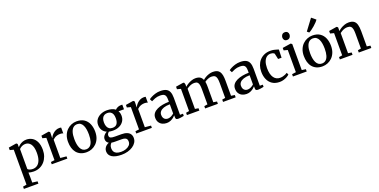

<svg xmlns="http://www.w3.org/2000/svg" viewBox="-18 -1977 6626 3357"><g transform="rotate(-20 3294.5 -298.0)"><path d="M19 238V195.5L87 183.5V-466.5L18 -484.5V-531L159 -554H166L185.5 -537.5L185 -478.5Q199.5 -495.5 223.2 -514Q247 -532.5 279.8 -545.2Q312.5 -558 352.5 -558Q410.5 -558 458.8 -529.8Q507 -501.5 535.8 -442.5Q564.5 -383.5 564.5 -291.5Q564.5 -228 545 -173.2Q525.5 -118.5 489.2 -77Q453 -35.5 402 -12.2Q351 11 287.5 11Q261.5 11 234.5 6.8Q207.5 2.5 191.5 -3.5L194 79V183.5L289 195.5V238ZM288 -36Q334.5 -36 370.5 -61.5Q406.5 -87 427.2 -140.5Q448 -194 448 -277.5Q448 -334.5 437.5 -375.5Q427 -416.5 408 -442.2Q389 -468 364.2 -480.2Q339.5 -492.5 311.5 -492.5Q284 -492.5 261 -484Q238 -475.5 220.8 -463.5Q203.5 -451.5 194 -440.5V-68.5Q201.5 -57 227.5 -46.5Q253.5 -36 288 -36Z M624 0V-42.5L693.5 -51.5V-466.5L625 -484.5V-531.5L761.5 -554H769.5L790 -537.5V-515L787.5 -427.5L790 -429Q794 -439.5 807.2 -459.8Q820.5 -480 842.8 -501Q865 -522 895.5 -536.8Q926 -551.5 963.5 -551.5Q977 -551.5 985 -550Q993 -548.5 998 -547V-437.5Q992.5 -442 978.5 -445.8Q964.5 -449.5 942.5 -449.5Q907 -449.5 880.2 -440.8Q853.5 -432 834.5 -419Q815.5 -406 802 -392.5V-52.5L914 -42V0Z M1025 -271Q1025 -341 1046.8 -394.5Q1068.5 -448 1105.8 -484.2Q1143 -520.5 1189.5 -539.2Q1236 -558 1285.5 -558Q1371 -558 1425.8 -521Q1480.5 -484 1507 -420.2Q1533.5 -356.5 1533.5 -276Q1533.5 -205.5 1511.8 -152Q1490 -98.5 1452.8 -62.2Q1415.5 -26 1369 -7.5Q1322.5 11 1272.5 11Q1209 11 1162.2 -10.2Q1115.5 -31.5 1085 -69.5Q1054.5 -107.5 1039.8 -159Q1025 -210.5 1025 -271ZM1280 -39.5Q1322.5 -39.5 1352.2 -64.5Q1382 -89.5 1397.5 -140Q1413 -190.5 1413 -266.5Q1413 -317.5 1406 -361.2Q1399 -405 1383.2 -438Q1367.5 -471 1342.2 -489.2Q1317 -507.5 1280 -507.5Q1237 -507.5 1207 -482.5Q1177 -457.5 1161 -407.2Q1145 -357 1145 -280.5Q1145 -229 1152.5 -185.2Q1160 -141.5 1176 -108.5Q1192 -75.5 1217.8 -57.5Q1243.5 -39.5 1280 -39.5Z M1831 262Q1774 262 1729.8 252Q1685.5 242 1655.2 223.2Q1625 204.5 1609.2 177Q1593.5 149.5 1593.5 114Q1593.5 83 1606.5 57.8Q1619.5 32.5 1641.5 14.5Q1663.5 -3.5 1690.5 -13Q1666.5 -26 1654 -46.8Q1641.5 -67.5 1641.5 -97.5Q1641.5 -120.5 1652.5 -141.2Q1663.5 -162 1682 -179Q1700.5 -196 1722.5 -206.5Q1670.5 -230 1645.2 -271.8Q1620 -313.5 1620 -369Q1620 -428.5 1652.5 -470.8Q1685 -513 1737.2 -535.5Q1789.5 -558 1848.5 -558Q1901 -558 1940.5 -546.2Q1980 -534.5 2006 -513Q2017 -527.5 2046.2 -543Q2075.5 -558.5 2111 -558.5H2139.5V-471.5H2037.5Q2045 -461 2050.2 -447Q2055.5 -433 2058.5 -416.8Q2061.5 -400.5 2061.5 -382.5Q2062 -322.5 2032.2 -278.5Q2002.5 -234.5 1951.2 -210.5Q1900 -186.5 1835 -186.5Q1814.5 -186.5 1794.8 -188.5Q1775 -190.5 1758 -194.5Q1744 -183 1734 -168.2Q1724 -153.5 1724 -135Q1724 -101 1748 -89.2Q1772 -77.5 1829.5 -77.5H1946.5Q2009 -77.5 2049.5 -61.2Q2090 -45 2109.8 -14.8Q2129.5 15.5 2129.5 57.5Q2129.5 102.5 2106.2 139.8Q2083 177 2041.8 204.5Q2000.5 232 1946.5 247Q1892.5 262 1831 262ZM1841.5 210.5Q1890 210.5 1931.5 195.8Q1973 181 1998.8 153.8Q2024.5 126.5 2024.5 87.5Q2024.5 61.5 2016 43.8Q2007.5 26 1984 16.5Q1960.5 7 1916.5 7H1801.5Q1782 7 1765 5.8Q1748 4.5 1734.5 1.5Q1717 17 1706.5 39.8Q1696 62.5 1696 95.5Q1696 132 1711.8 157.8Q1727.5 183.5 1759.5 197Q1791.5 210.5 1841.5 210.5ZM1843.5 -235Q1899.5 -235 1925.8 -270.8Q1952 -306.5 1952 -374.5Q1952 -419.5 1939.5 -449.5Q1927 -479.5 1902.8 -495Q1878.5 -510.5 1843.5 -510.5Q1810 -510.5 1784.8 -496.5Q1759.5 -482.5 1745.2 -453Q1731 -423.5 1731 -376.5Q1731 -335 1742.8 -303Q1754.5 -271 1779.2 -253Q1804 -235 1843.5 -235Z M2196.5 0V-42.5L2266 -51.5V-466.5L2197.5 -484.5V-531.5L2334 -554H2342L2362.5 -537.5V-515L2360 -427.5L2362.5 -429Q2366.5 -439.5 2379.8 -459.8Q2393 -480 2415.2 -501Q2437.5 -522 2468 -536.8Q2498.5 -551.5 2536 -551.5Q2549.5 -551.5 2557.5 -550Q2565.5 -548.5 2570.5 -547V-437.5Q2565 -442 2551 -445.8Q2537 -449.5 2515 -449.5Q2479.5 -449.5 2452.8 -440.8Q2426 -432 2407 -419Q2388 -406 2374.5 -392.5V-52.5L2486.5 -42V0Z M2762 10.5Q2719 10.5 2682.5 -6.5Q2646 -23.5 2623.5 -58Q2601 -92.5 2601 -144.5Q2601 -194 2628.2 -228.2Q2655.5 -262.5 2701.5 -284Q2747.5 -305.5 2804.8 -315.8Q2862 -326 2922 -326.5V-365.5Q2922 -407.5 2913 -433Q2904 -458.5 2880.8 -470.2Q2857.5 -482 2815 -482Q2759 -482 2716.5 -465.2Q2674 -448.5 2649 -435.5L2625.5 -481.5Q2638 -492.5 2670.2 -509.8Q2702.5 -527 2747.8 -541Q2793 -555 2844.5 -555Q2911.5 -555 2951.5 -535Q2991.5 -515 3009.2 -472.5Q3027 -430 3027 -363V-46.5L3082.5 -46V-6.5Q3071.5 -4 3054 -0.5Q3036.5 3 3016.8 5.8Q2997 8.5 2979 8.5Q2952 8.5 2940 0Q2928 -8.5 2928 -37V-72Q2916.5 -58 2893 -38.5Q2869.5 -19 2836.2 -4.2Q2803 10.5 2762 10.5ZM2807.5 -56Q2835 -56 2866.5 -71Q2898 -86 2922 -108.5V-279.5Q2854 -279 2808.2 -263.2Q2762.5 -247.5 2739.5 -220.2Q2716.5 -193 2716.5 -157.5Q2716.5 -123 2728.5 -100.5Q2740.5 -78 2761 -67Q2781.5 -56 2807.5 -56Z M3139 0V-43L3198 -53.5V-466.5L3130 -484.5V-531.5L3271 -554L3289 -546L3298.5 -512.5L3298 -468.5Q3319 -489 3352 -509Q3385 -529 3422.8 -542Q3460.5 -555 3495 -555Q3549 -555 3581.2 -535.8Q3613.5 -516.5 3629.5 -475.5Q3648.5 -494.5 3679.5 -512.8Q3710.5 -531 3747.8 -543Q3785 -555 3821.5 -555Q3867 -555 3897.5 -541.8Q3928 -528.5 3945.8 -501.2Q3963.5 -474 3971.2 -432.8Q3979 -391.5 3979 -334.5V-53.5L4046 -43V0H3811.5V-43L3870 -53.5V-331.5Q3870 -382.5 3862.5 -416.8Q3855 -451 3833.8 -468Q3812.5 -485 3771 -485Q3746.5 -485 3722.8 -478Q3699 -471 3678 -460Q3657 -449 3641 -436.5Q3644 -423.5 3645.8 -407.2Q3647.5 -391 3648.2 -372.8Q3649 -354.5 3649 -335V-53.5L3715 -43V0H3478V-43L3540 -53.5V-333.5Q3540 -384.5 3533.2 -418Q3526.5 -451.5 3507 -468Q3487.5 -484.5 3447.5 -484.5Q3408.5 -484.5 3371.5 -467.5Q3334.5 -450.5 3307.5 -429V-53.5L3370.5 -43V0Z M4247 10.5Q4204 10.5 4167.5 -6.5Q4131 -23.5 4108.5 -58Q4086 -92.5 4086 -144.5Q4086 -194 4113.2 -228.2Q4140.5 -262.5 4186.5 -284Q4232.5 -305.5 4289.8 -315.8Q4347 -326 4407 -326.5V-365.5Q4407 -407.5 4398 -433Q4389 -458.5 4365.8 -470.2Q4342.5 -482 4300 -482Q4244 -482 4201.5 -465.2Q4159 -448.5 4134 -435.5L4110.5 -481.5Q4123 -492.5 4155.2 -509.8Q4187.5 -527 4232.8 -541Q4278 -555 4329.5 -555Q4396.5 -555 4436.5 -535Q4476.5 -515 4494.2 -472.5Q4512 -430 4512 -363V-46.5L4567.5 -46V-6.5Q4556.5 -4 4539 -0.5Q4521.5 3 4501.8 5.8Q4482 8.5 4464 8.5Q4437 8.5 4425 0Q4413 -8.5 4413 -37V-72Q4401.5 -58 4378 -38.5Q4354.5 -19 4321.2 -4.2Q4288 10.5 4247 10.5ZM4292.5 -56Q4320 -56 4351.5 -71Q4383 -86 4407 -108.5V-279.5Q4339 -279 4293.2 -263.2Q4247.5 -247.5 4224.5 -220.2Q4201.5 -193 4201.5 -157.5Q4201.5 -123 4213.5 -100.5Q4225.5 -78 4246 -67Q4266.5 -56 4292.5 -56Z M4865 11Q4783.5 11 4728.8 -25Q4674 -61 4646.5 -123.8Q4619 -186.5 4619 -265.5Q4618.5 -327.5 4636.8 -380.5Q4655 -433.5 4690.5 -473.2Q4726 -513 4777 -535.5Q4828 -558 4893.5 -558Q4928 -558 4956.8 -552Q4985.5 -546 5007 -538.8Q5028.5 -531.5 5042 -527.5L5037 -376.5H4972.5L4950 -478.5Q4948.5 -487 4938 -494Q4927.5 -501 4911.8 -505.2Q4896 -509.5 4877.5 -509.5Q4836 -509.5 4804.2 -485.2Q4772.5 -461 4754.2 -413Q4736 -365 4735.5 -293.5Q4735.5 -233.5 4746.8 -188.8Q4758 -144 4779 -114.2Q4800 -84.5 4828.8 -69.8Q4857.5 -55 4892 -55Q4921 -55 4947 -61.2Q4973 -67.5 4994.5 -77.2Q5016 -87 5031 -97.5L5048.5 -60.5Q5032.5 -43.5 5004 -27.2Q4975.5 -11 4939.5 0Q4903.5 11 4865 11Z M5111.5 0V-43L5185.5 -53.5V-466.5L5114.5 -485V-530.5L5266 -554H5272.5L5294.5 -537V-53L5368 -43V0ZM5233.5 -635Q5203 -635 5186.2 -654.2Q5169.5 -673.5 5169.5 -701Q5169.5 -731.5 5188 -754Q5206.5 -776.5 5241.5 -776.5H5242.5Q5273.5 -776.5 5290.2 -757.8Q5307 -739 5307 -711.5Q5307 -681 5288.2 -658Q5269.5 -635 5234.5 -635Z M5412.5 -271Q5412.5 -341 5434.2 -394.5Q5456 -448 5493.2 -484.2Q5530.5 -520.5 5577 -539.2Q5623.5 -558 5673 -558Q5758.5 -558 5813.2 -521Q5868 -484 5894.5 -420.2Q5921 -356.5 5921 -276Q5921 -205.5 5899.2 -152Q5877.5 -98.5 5840.2 -62.2Q5803 -26 5756.5 -7.5Q5710 11 5660 11Q5596.5 11 5549.8 -10.2Q5503 -31.5 5472.5 -69.5Q5442 -107.5 5427.2 -159Q5412.5 -210.5 5412.5 -271ZM5667.5 -39.5Q5710 -39.5 5739.8 -64.5Q5769.5 -89.5 5785 -140Q5800.5 -190.5 5800.5 -266.5Q5800.5 -317.5 5793.5 -361.2Q5786.5 -405 5770.8 -438Q5755 -471 5729.8 -489.2Q5704.5 -507.5 5667.5 -507.5Q5624.5 -507.5 5594.5 -482.5Q5564.5 -457.5 5548.5 -407.2Q5532.5 -357 5532.5 -280.5Q5532.5 -229 5540 -185.2Q5547.5 -141.5 5563.5 -108.5Q5579.5 -75.5 5605.2 -57.5Q5631 -39.5 5667.5 -39.5ZM5642 -625.5 5608 -654.5 5760.5 -858.5 5838 -795Q5826.5 -776 5802.5 -750.8Q5778.5 -725.5 5749.2 -700.2Q5720 -675 5692 -654.8Q5664 -634.5 5643.5 -625.5Z M6047 -53.5V-466.5L5978.5 -484.5V-531.5L6119.5 -554H6127.5L6147.5 -537.5V-496.5L6146.5 -468.5Q6167.5 -489 6199.2 -509Q6231 -529 6269.2 -542.2Q6307.5 -555.5 6346.5 -555.5Q6407.5 -555.5 6442 -531.8Q6476.5 -508 6490.5 -459.2Q6504.5 -410.5 6504.5 -335V-53L6570 -43.5V0H6336.5V-43L6395.5 -53V-333.5Q6395.5 -384.5 6387.8 -418.2Q6380 -452 6359 -468.5Q6338 -485 6298 -485Q6271 -485 6245.2 -476.8Q6219.5 -468.5 6196.8 -455.5Q6174 -442.5 6156 -428.5V-53.5L6220.5 -43V0H5985V-43Z"/></g></svg>

Font: Merriweather 48pt Medium
Style: Regular
Weight: 500
Version: Version 2.100